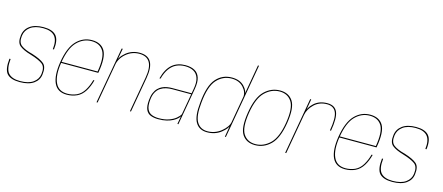

<svg xmlns="http://www.w3.org/2000/svg" viewBox="-52 -1365 4501 1949"><g transform="rotate(15 2199.0 -390.5)"><path d="M179 4Q274 4 326.2 -33.2Q378.5 -70.5 385 -130.5Q396 -212 358 -244.5Q320 -277 231 -305Q149 -325.5 110.2 -355.8Q71.5 -386 81.5 -456.5Q89 -515 137.5 -550.8Q186 -586.5 271 -586.5Q357.5 -586.5 394.2 -542.8Q431 -499 419.5 -406H431.5Q444.5 -507.5 405.5 -552.5Q366.5 -597.5 273 -597.5Q182 -597.5 129.8 -559.5Q77.5 -521.5 70 -458Q59.5 -380.5 97.5 -349Q135.5 -317.5 217 -294Q304.5 -267.5 344.2 -238Q384 -208.5 373.5 -132Q367 -78 318.8 -42.5Q270.5 -7 180.5 -7Q96 -7 58 -49Q20 -91 31.5 -198.5H19.5Q6.5 -82.5 46.2 -39.2Q86 4 179 4Z M674.5 4 676.5 -7Q585 -7 550.5 -83Q515.5 -158.5 538 -299Q563 -454 628.5 -520.5Q693.5 -586.5 779.5 -586.5Q868 -586.5 906.5 -521Q943.5 -456.5 917.5 -304.5H534L532 -293H927.5Q928.5 -298 929 -301.5Q957 -461 917.5 -529.5Q877.5 -597.5 781.5 -597.5Q688.5 -597.5 620.5 -528Q552.5 -458.5 526.5 -299Q503.5 -153.5 540 -74.5Q576.5 4 674.5 4ZM676.5 -7 674.5 4Q731.5 4 780.5 -18.5Q829 -41 861.5 -93Q893 -144.5 909.5 -209H898Q882.5 -149.5 852 -99Q821 -48.5 775 -27.5Q728 -7 676.5 -7Z M987.5 0H998.5L1080.5 -463.5L1104.5 -593H1093ZM1338.5 0H1349.5L1414.5 -369Q1434.5 -483.5 1402 -541.2Q1369.5 -599 1282 -599Q1201.5 -599 1141.2 -550.2Q1081 -501.5 1069.5 -436.5L1071 -413.5Q1083.5 -486 1143.8 -537Q1204 -588 1281 -588Q1360.5 -588 1392 -534Q1423.5 -480 1404 -371Z M1636.5 4Q1686 4 1723.5 -5.2Q1761 -14.5 1787.8 -28.8Q1814.5 -43 1830.5 -58Q1846.5 -73 1852.5 -85L1837.5 0H1848L1916 -387Q1929.5 -462 1914.8 -508.2Q1900 -554.5 1861.5 -576Q1823 -597.5 1764 -597.5Q1723.5 -597.5 1689 -586.5Q1654.5 -575.5 1626.2 -552Q1598 -528.5 1576.8 -491Q1555.5 -453.5 1541.5 -400H1553Q1571 -466 1600.8 -507Q1630.5 -548 1671.2 -567.2Q1712 -586.5 1762.5 -586.5Q1817.5 -586.5 1853.8 -565.5Q1890 -544.5 1904 -500.2Q1918 -456 1905 -386L1896.5 -338H1694Q1667.5 -338 1640.8 -333.8Q1614 -329.5 1589.8 -318.2Q1565.5 -307 1545.8 -287.2Q1526 -267.5 1513 -236.8Q1500 -206 1496 -162Q1489.5 -93.5 1506 -57.8Q1522.5 -22 1556.8 -9Q1591 4 1636.5 4ZM1639 -7Q1597.5 -7 1565.5 -19.5Q1533.5 -32 1517.5 -65.8Q1501.5 -99.5 1507.5 -163Q1512 -214 1530 -246.2Q1548 -278.5 1575 -296Q1602 -313.5 1632.8 -320.2Q1663.5 -327 1693.5 -327H1895L1856 -107Q1844 -84.5 1815.8 -61.2Q1787.5 -38 1743.5 -22.5Q1699.5 -7 1639 -7Z M2336.5 0H2347L2485 -785H2474L2353.5 -100ZM2148.5 4Q2233.5 4 2294.8 -44.2Q2356 -92.5 2364 -135.5L2365 -163Q2355 -108 2292 -57.5Q2229 -7 2150 -7Q2074.5 -7 2038 -68Q2001.5 -129 2017 -271.5Q2033 -446.5 2096.8 -517Q2160.5 -587.5 2252.5 -587.5Q2331.5 -587.5 2376.8 -537.2Q2422 -487 2412.5 -432L2419.5 -459Q2427.5 -502 2381.8 -550.2Q2336 -598.5 2252 -598.5Q2152 -598.5 2086.8 -524.8Q2021.5 -451 2005.5 -271.5Q1989.5 -124.5 2027.5 -60.2Q2065.5 4 2148.5 4Z M2652.5 4Q2744.5 4 2814.5 -63.5Q2884.5 -131 2911.5 -296.5Q2938 -462 2894.2 -530Q2850.5 -598 2758.5 -598Q2666 -598 2595.8 -530.2Q2525.5 -462.5 2499 -296.5Q2472.5 -131.5 2516.2 -63.8Q2560 4 2652.5 4ZM2654 -7Q2569.5 -7 2527.2 -71.5Q2485 -136 2510.5 -296.5Q2536.5 -456.5 2604.2 -521.8Q2672 -587 2756.5 -587Q2841 -587 2883.5 -522.2Q2926 -457.5 2900 -296.5Q2874 -137 2806.2 -72Q2738.5 -7 2654 -7Z M3350 -337.5H3361.5Q3386 -476 3360.2 -536.8Q3334.5 -597.5 3255 -597.5Q3171.5 -597.5 3117 -549Q3062.5 -500.5 3051 -434.5L3055 -419.5Q3066.5 -483.5 3120 -535Q3173.5 -586.5 3254 -586.5Q3325.5 -586.5 3349.8 -529.5Q3374 -472.5 3350 -337.5ZM2970 0H2981L3062.5 -461.5L3085.5 -592H3074.5Z M3598.5 4 3600.5 -7Q3509 -7 3474.5 -83Q3439.5 -158.5 3462 -299Q3487 -454 3552.5 -520.5Q3617.5 -586.5 3703.5 -586.5Q3792 -586.5 3830.5 -521Q3867.5 -456.5 3841.5 -304.5H3458L3456 -293H3851.5Q3852.5 -298 3853 -301.5Q3881 -461 3841.5 -529.5Q3801.5 -597.5 3705.5 -597.5Q3612.5 -597.5 3544.5 -528Q3476.5 -458.5 3450.5 -299Q3427.5 -153.5 3464 -74.5Q3500.5 4 3598.5 4ZM3600.5 -7 3598.5 4Q3655.5 4 3704.5 -18.5Q3753 -41 3785.5 -93Q3817 -144.5 3833.5 -209H3822Q3806.5 -149.5 3776 -99Q3745 -48.5 3699 -27.5Q3652 -7 3600.5 -7Z M4094 4Q4189 4 4241.2 -33.2Q4293.5 -70.5 4300 -130.5Q4311 -212 4273 -244.5Q4235 -277 4146 -305Q4064 -325.5 4025.2 -355.8Q3986.5 -386 3996.5 -456.5Q4004 -515 4052.5 -550.8Q4101 -586.5 4186 -586.5Q4272.5 -586.5 4309.2 -542.8Q4346 -499 4334.5 -406H4346.5Q4359.5 -507.5 4320.5 -552.5Q4281.5 -597.5 4188 -597.5Q4097 -597.5 4044.8 -559.5Q3992.5 -521.5 3985 -458Q3974.5 -380.5 4012.5 -349Q4050.5 -317.5 4132 -294Q4219.5 -267.5 4259.2 -238Q4299 -208.5 4288.5 -132Q4282 -78 4233.8 -42.5Q4185.5 -7 4095.5 -7Q4011 -7 3973 -49Q3935 -91 3946.5 -198.5H3934.5Q3921.5 -82.5 3961.2 -39.2Q4001 4 4094 4Z"/></g></svg>

Font: Anybody Thin
Style: Italic
Weight: 100
Italic angle: -10°
Designer: Tyler Finck
Foundry: Etcetera Type Company
Version: Version 1.114;gftools[0.9.25]